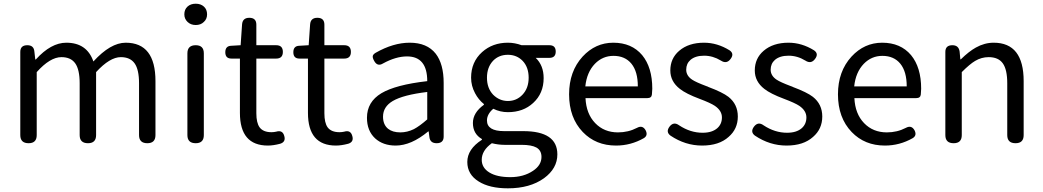

<svg xmlns="http://www.w3.org/2000/svg" viewBox="-20 -775 5643 1039"><path d="M134.8 0Q89.8 0 89.8 -43.9V-264.6V-494.1Q89.8 -530.3 127.9 -530.3Q163.1 -530.3 166 -496.1L170.9 -453.1H173.8Q255.9 -543.9 338.9 -543.9Q450.2 -543.9 485.4 -442.4Q578.1 -543.9 660.2 -543.9Q821.3 -543.9 821.3 -335.9V-43.9Q821.3 0 777.3 0Q732.4 0 732.4 -43.9V-324.2Q732.4 -398.4 708.5 -432.1Q684.6 -465.8 633.8 -465.8Q574.2 -465.8 500 -384.8V-43.9Q500 0 456.1 0Q411.1 0 411.1 -43.9V-324.2Q411.1 -398.4 387.2 -432.1Q363.3 -465.8 312.5 -465.8Q251 -465.8 178.7 -384.8V-43.9Q178.7 0 134.8 0Z M1039.1 0Q994.1 0 994.1 -43.9V-486.3Q994.1 -530.3 1039.1 -530.3Q1083 -530.3 1083 -486.3V-264.6V-43.9Q1083 0 1039.1 0ZM1039.1 -639.6Q1012.7 -639.6 995.1 -656.2Q977.5 -672.9 977.5 -697.3Q977.5 -723.6 994.6 -739.3Q1011.7 -754.9 1039.1 -754.9Q1066.4 -754.9 1083.5 -739.3Q1100.6 -723.6 1100.6 -697.3Q1100.6 -671.9 1083 -656.2Q1066.4 -639.6 1039.1 -639.6Z M1429.7 12.7Q1278.3 12.7 1278.3 -164.1V-458H1232.4Q1199.2 -458 1199.2 -492.2Q1199.2 -526.4 1231.4 -527.3L1282.2 -530.3L1290 -643.6Q1293 -678.7 1329.1 -678.7Q1367.2 -678.7 1367.2 -641.6V-530.3H1474.6Q1510.7 -530.3 1510.7 -494.1Q1510.7 -458 1474.6 -458H1438.5H1367.2V-162.1Q1367.2 -110.4 1384.8 -85.9Q1404.3 -59.6 1449.2 -59.6Q1461.9 -59.6 1474.6 -62.5Q1509.8 -73.2 1518.6 -38.1Q1527.3 -6.8 1496.1 2.9Q1459 12.7 1429.7 12.7Z M1797.9 12.7Q1646.5 12.7 1646.5 -164.1V-458H1600.6Q1567.4 -458 1567.4 -492.2Q1567.4 -526.4 1599.6 -527.3L1650.4 -530.3L1658.2 -643.6Q1661.1 -678.7 1697.3 -678.7Q1735.4 -678.7 1735.4 -641.6V-530.3H1842.8Q1878.9 -530.3 1878.9 -494.1Q1878.9 -458 1842.8 -458H1806.6H1735.4V-162.1Q1735.4 -110.4 1752.9 -85.9Q1772.5 -59.6 1817.4 -59.6Q1830.1 -59.6 1842.8 -62.5Q1877.9 -73.2 1886.7 -38.1Q1895.5 -6.8 1864.3 2.9Q1827.1 12.7 1797.9 12.7Z M2121.1 12.7Q2052.7 12.7 2009.8 -26.4Q1965.8 -67.4 1965.8 -137.7Q1965.8 -223.6 2043.9 -270.5Q2121.1 -316.4 2292 -335.9Q2292 -469.7 2182.6 -469.7Q2122.1 -469.7 2052.7 -431.6Q2022.5 -413.1 2004.9 -445.3Q1996.1 -460.9 1997.1 -470.7Q1998 -480.5 2012.7 -489.3Q2108.4 -543.9 2197.3 -543.9Q2291 -543.9 2337.9 -484.4Q2380.9 -428.7 2380.9 -326.2V-163.1V-36.1Q2380.9 0 2342.8 0Q2307.6 0 2303.7 -33.2L2299.8 -63.5H2296.9Q2205.1 12.7 2121.1 12.7ZM2146.5 -58.6Q2183.6 -58.6 2219.7 -76.2Q2251 -92.8 2292 -128.9V-203.1V-277.3Q2162.1 -261.7 2105.5 -228.5Q2052.7 -197.3 2052.7 -143.6Q2052.7 -100.6 2080.1 -78.1Q2104.5 -58.6 2146.5 -58.6Z M2728.5 244.1Q2628.9 244.1 2570.3 207Q2508.8 168.9 2508.8 101.6Q2508.8 32.2 2587.9 -18.6V-22.5Q2539.1 -50.8 2539.1 -109.4Q2539.1 -165 2598.6 -208V-211.9Q2569.3 -235.4 2550.8 -270.5Q2529.3 -310.5 2529.3 -354.5Q2529.3 -439.5 2588.9 -493.2Q2645.5 -543.9 2728.5 -543.9Q2765.6 -543.9 2802.7 -530.3H2894.5H2953.1Q2987.3 -530.3 2987.3 -496.1Q2987.3 -461.9 2953.1 -461.9H2878.9Q2921.9 -420.9 2921.9 -352.5Q2921.9 -269.5 2865.2 -217.8Q2811.5 -168 2728.5 -168Q2686.5 -168 2649.4 -186.5Q2615.2 -157.2 2615.2 -123Q2615.2 -65.4 2708 -65.4H2811.5Q2996.1 -65.4 2996.1 60.5Q2996.1 136.7 2923.8 189.5Q2847.7 244.1 2728.5 244.1ZM2741.2 183.6Q2813.5 183.6 2864.3 149.4Q2910.2 119.1 2910.2 74.2Q2910.2 39.1 2882.8 23.4Q2856.4 8.8 2801.8 8.8H2710Q2676.8 8.8 2641.6 0Q2586.9 39.1 2586.9 89.8Q2586.9 132.8 2627.9 158.2Q2668.9 183.6 2741.2 183.6ZM2728.5 -228.5Q2775.4 -228.5 2807.6 -262.7Q2840.8 -297.9 2840.8 -354.5Q2840.8 -411.1 2808.6 -445.3Q2776.4 -478.5 2728.5 -478.5Q2679.7 -478.5 2648.4 -446.3Q2615.2 -411.1 2615.2 -354.5Q2615.2 -297.9 2648.4 -262.7Q2682.6 -228.5 2728.5 -228.5Z M3313.5 12.7Q3204.1 12.7 3133.8 -60.5Q3059.6 -137.7 3059.6 -264.6Q3059.6 -388.7 3132.8 -468.8Q3202.1 -543.9 3298.8 -543.9Q3398.4 -543.9 3455.1 -476.6Q3509.8 -410.2 3509.8 -294.9Q3509.8 -283.2 3507.8 -263.7Q3505.9 -244.1 3483.4 -244.1H3327.1H3148.4Q3152.3 -159.2 3200.7 -108.9Q3249 -58.6 3324.2 -58.6Q3379.9 -58.6 3426.8 -83Q3457 -99.6 3473.6 -70.3Q3488.3 -42 3463.9 -27.3Q3393.6 12.7 3313.5 12.7ZM3147.5 -307.6H3289.1H3431.6Q3431.6 -387.7 3397 -430.2Q3362.3 -472.7 3299.8 -472.7Q3241.2 -472.7 3199.2 -429.7Q3155.3 -383.8 3147.5 -307.6Z M3779.3 12.7Q3688.5 12.7 3608.4 -41Q3582 -60.5 3602.5 -88.9Q3625 -119.1 3655.3 -96.7Q3715.8 -56.6 3782.2 -56.6Q3833 -56.6 3861.3 -81.1Q3886.7 -103.5 3886.7 -139.6Q3886.7 -175.8 3848.6 -202.1Q3825.2 -217.8 3765.6 -240.2Q3692.4 -267.6 3659.2 -293.9Q3607.4 -334 3607.4 -393.6Q3607.4 -459 3655.3 -500Q3706.1 -543.9 3790 -543.9Q3861.3 -543.9 3927.7 -502.9Q3955.1 -484.4 3933.6 -456.1Q3912.1 -426.8 3880.9 -447.3Q3837.9 -473.6 3790 -473.6Q3743.2 -473.6 3716.8 -451.2Q3693.4 -430.7 3693.4 -397.9Q3693.4 -365.2 3725.6 -343.8Q3746.1 -330.1 3800.8 -309.6Q3807.6 -306.6 3811.5 -305.7L3812.5 -304.7Q3890.6 -275.4 3921.9 -251Q3972.7 -210.9 3972.7 -144.5Q3972.7 -77.1 3922.9 -34.2Q3871.1 12.7 3779.3 12.7Z M4236.3 12.7Q4145.5 12.7 4065.4 -41Q4039.1 -60.5 4059.6 -88.9Q4082 -119.1 4112.3 -96.7Q4172.9 -56.6 4239.3 -56.6Q4290 -56.6 4318.4 -81.1Q4343.8 -103.5 4343.8 -139.6Q4343.8 -175.8 4305.7 -202.1Q4282.2 -217.8 4222.7 -240.2Q4149.4 -267.6 4116.2 -293.9Q4064.5 -334 4064.5 -393.6Q4064.5 -459 4112.3 -500Q4163.1 -543.9 4247.1 -543.9Q4318.4 -543.9 4384.8 -502.9Q4412.1 -484.4 4390.6 -456.1Q4369.1 -426.8 4337.9 -447.3Q4294.9 -473.6 4247.1 -473.6Q4200.2 -473.6 4173.8 -451.2Q4150.4 -430.7 4150.4 -397.9Q4150.4 -365.2 4182.6 -343.8Q4203.1 -330.1 4257.8 -309.6Q4264.6 -306.6 4268.6 -305.7L4269.5 -304.7Q4347.7 -275.4 4378.9 -251Q4429.7 -210.9 4429.7 -144.5Q4429.7 -77.1 4379.9 -34.2Q4328.1 12.7 4236.3 12.7Z M4768.6 12.7Q4659.2 12.7 4588.9 -60.5Q4514.6 -137.7 4514.6 -264.6Q4514.6 -388.7 4587.9 -468.8Q4657.2 -543.9 4753.9 -543.9Q4853.5 -543.9 4910.2 -476.6Q4964.8 -410.2 4964.8 -294.9Q4964.8 -283.2 4962.9 -263.7Q4960.9 -244.1 4938.5 -244.1H4782.2H4603.5Q4607.4 -159.2 4655.8 -108.9Q4704.1 -58.6 4779.3 -58.6Q4835 -58.6 4881.8 -83Q4912.1 -99.6 4928.7 -70.3Q4943.4 -42 4918.9 -27.3Q4848.6 12.7 4768.6 12.7ZM4602.5 -307.6H4744.1H4886.7Q4886.7 -387.7 4852.1 -430.2Q4817.4 -472.7 4754.9 -472.7Q4696.3 -472.7 4654.3 -429.7Q4610.4 -383.8 4602.5 -307.6Z M5140.6 0Q5095.7 0 5095.7 -43.9V-264.6V-494.1Q5095.7 -530.3 5133.8 -530.3Q5168 -530.3 5172.9 -496.1L5176.8 -454.1H5179.7Q5223.6 -497.1 5260.7 -517.6Q5307.6 -543.9 5357.4 -543.9Q5519.5 -543.9 5519.5 -335.9V-43.9Q5519.5 0 5475.6 0Q5430.7 0 5430.7 -43.9V-324.2Q5430.7 -398.4 5406.7 -432.1Q5382.8 -465.8 5330.1 -465.8Q5291 -465.8 5256.8 -445.3Q5228.5 -428.7 5184.6 -384.8V-43.9Q5184.6 0 5140.6 0Z"/></svg>

Font: Bpmf GenSen Rounded R
Style: R
Weight: 400
Foundry: But Ko
Version: Version 1.320